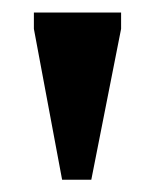

<svg xmlns="http://www.w3.org/2000/svg" viewBox="-20 -695 246 306"><path d="M79 -408.5 34 -649V-675H173V-649L125.5 -408.5Z"/></svg>

Font: Newsreader 24pt
Style: Bold
Weight: 700
Designer: Hugues Gentile
Foundry: Production Type
Version: Version 1.003